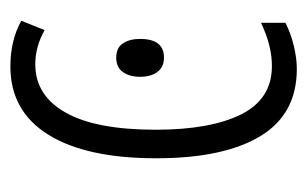

<svg xmlns="http://www.w3.org/2000/svg" viewBox="-131 -451 592 370"><g transform="rotate(-90 165.0 -266.0)"><path d="M217 10Q130 10 87.5 -60.5Q45 -131 45 -261Q45 -396 90.5 -469Q136 -542 222 -542Q272 -542 310 -521L292 -476Q260 -494 226 -494Q166 -494 133 -435.5Q100 -377 100 -262Q100 -157 129.5 -97.5Q159 -38 223 -38Q262 -38 306 -59V-12Q287 -2 262.5 4Q238 10 217 10ZM239 -338Q258 -338 266.5 -325Q275 -312 275 -292Q275 -246 239 -246Q221 -246 211.5 -258.5Q202 -271 202 -292Q202 -312 211 -325Q220 -338 239 -338Z"/></g></svg>

Font: Noto Sans ExtraCondensed Light
Style: Regular
Weight: 300
Width: 2
Designer: Monotype Design Team
Foundry: Monotype Imaging Inc.
Version: Version 2.013; ttfautohint (v1.8.4.7-5d5b)